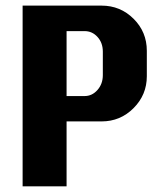

<svg xmlns="http://www.w3.org/2000/svg" viewBox="-20 -660 570 680"><path d="M500 -390.1Q500 -324.2 453.1 -277.1Q406.2 -230 339.8 -230H215.8V0H60.1V-640.1H339.8Q406.2 -640.1 453.1 -593.5Q500 -546.9 500 -480ZM344.2 -394V-477.1Q344.2 -508.3 325.4 -529.1Q306.6 -549.8 279.8 -549.8H215.8V-319.8H279.8Q306.2 -319.8 325.2 -341.3Q344.2 -362.8 344.2 -394Z"/></svg>

Font: Laconic
Style: Bold
Weight: 700
Designer: Robby Woodard
Version: Version 1.000